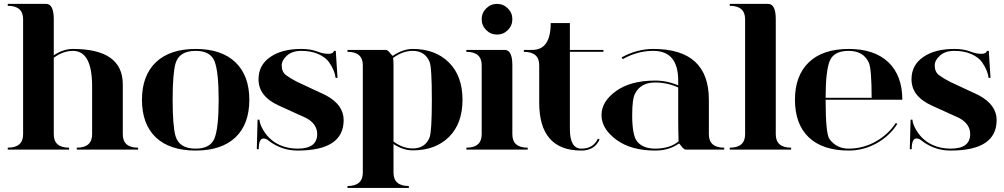

<svg xmlns="http://www.w3.org/2000/svg" viewBox="-20 -762 5116 978"><path d="M97.7 -664.1Q97.7 -732.4 19.5 -732.4V-742.2H214.8Q253.9 -742.2 253.9 -664.1V-480.5Q302.7 -512.7 351.6 -512.7Q605.5 -512.7 605.5 -332V-78.1Q605.5 -9.8 683.6 -9.8V0H371.1V-9.8Q449.2 -9.8 449.2 -78.1V-322.3Q449.2 -502.9 351.6 -502.9Q301.8 -502.9 253.9 -467.8V-78.1Q253.9 -9.8 332 -9.8V0H19.5V-9.8Q97.7 -9.8 97.7 -78.1Z M976.6 -4.9Q1050.8 -4.9 1072.3 -56.6Q1093.8 -109.4 1093.8 -253.9Q1093.8 -398.4 1072.3 -451.2Q1050.8 -502.9 976.6 -502.9Q892.6 -502.9 874 -438.5Q859.4 -386.7 859.4 -253.9Q859.4 -121.1 874 -69.3Q892.6 -4.9 976.6 -4.9ZM976.6 4.9Q844.7 4.9 773.4 -62.5Q703.1 -129.9 703.1 -253.9Q703.1 -377 774.4 -445.3Q845.7 -512.7 976.6 -512.7Q1107.4 -512.7 1178.7 -445.3Q1250 -377 1250 -253.9Q1250 -129.9 1179.7 -62.5Q1108.4 4.9 976.6 4.9Z M1680.7 -502.9Q1680.7 -502.9 1690.4 -502.9L1699.2 -365.2H1689.5Q1685.5 -401.9 1656.7 -444.3Q1639.6 -469.2 1602.5 -486.1Q1565.4 -502.9 1514.6 -502.9Q1468.8 -502.9 1441.9 -479Q1415 -455.1 1415 -428.7Q1415 -395.5 1437.5 -378.9Q1458 -363.3 1492.2 -345.7L1638.7 -277.3Q1730.5 -228.5 1730.5 -150.4Q1730.5 4.9 1496.1 4.9Q1459.5 4.9 1426.8 -4.9Q1381.8 -18.6 1346.7 -46.9Q1334.5 -56.6 1322.3 -56.6Q1297.9 -56.6 1297.9 -2H1288.1L1292 -152.3H1301.8Q1301.8 -137.7 1312.5 -115.2Q1343.3 -51.3 1404.8 -23.4Q1445.8 -4.9 1496.1 -4.9Q1595.7 -4.9 1595.7 -79.1Q1595.7 -131.8 1537.1 -162.1L1399.4 -224.6Q1348.6 -247.6 1321.8 -282.2Q1296.9 -314.9 1296.9 -358.4Q1296.9 -430.7 1356.9 -471.7Q1416 -512.7 1514.6 -512.7Q1561.5 -512.7 1595.2 -500Q1626.5 -487.8 1652.1 -487.8Q1677.7 -487.8 1680.7 -502.9Z M1984.4 117.2Q1984.4 185.5 2062.5 185.5V195.3H1750V185.5Q1828.1 185.5 1828.1 117.2V-429.7Q1828.1 -498 1750 -498V-507.8H1945.3Q1954.1 -507.8 1966.3 -492.7Q1978.5 -477.5 1980.5 -477.5Q2033.2 -512.7 2082 -512.7Q2197.3 -512.7 2266.6 -443.8Q2335.9 -375 2335.9 -253.9Q2335.9 -132.8 2267.1 -64.5Q2198.2 3.9 2082 3.9Q2033.2 3.9 1984.4 -28.3ZM2179.7 -253.9Q2179.7 -419.9 2168 -447.3Q2144.5 -502.9 2082 -502.9Q2031.2 -502.9 1982.4 -466.8Q1984.4 -449.2 1984.4 -429.7V-41Q2032.2 -5.9 2082 -5.9Q2145.5 -5.9 2168 -61.5Q2179.7 -92.8 2179.7 -253.9Z M2355.5 -507.8H2550.8Q2589.8 -507.8 2589.8 -429.7V-78.1Q2589.8 -9.8 2668 -9.8V0H2355.5V-9.8Q2433.6 -9.8 2433.6 -78.1V-429.7Q2433.6 -498 2355.5 -498ZM2456.5 -608.9Q2433.6 -631.8 2433.6 -664.1Q2433.6 -696.3 2456.5 -719.2Q2479.5 -742.2 2511.7 -742.2Q2543.9 -742.2 2566.9 -719.2Q2589.8 -696.3 2589.8 -664.1Q2589.8 -631.8 2566.9 -608.9Q2543.9 -585.9 2511.7 -585.9Q2479.5 -585.9 2456.5 -608.9Z M2882.8 -239.3Q2882.8 -151.4 2882.8 -104.5Q2882.8 -4.9 2941.4 -4.9Q3002 -4.9 3025.4 -55.7L3034.2 -51.8Q3008.8 4.9 2941.4 4.9Q2726.6 4.9 2726.6 -239.3V-429.7Q2726.6 -498 2648.4 -498V-507.8H2691.4Q2785.2 -507.8 2785.2 -644.5H2882.8V-507.8H3053.7V-498Q2968.3 -498 2882.8 -498Z M3668.9 0H3473.6Q3463.9 0 3452.1 -15.6Q3440.4 -31.2 3438.5 -31.2Q3388.7 4.9 3317.4 4.9Q3193.4 4.9 3118.7 -50.8Q3043.9 -106.4 3043.9 -175.8Q3043.9 -245.1 3118.2 -298.3Q3192.4 -351.6 3317.4 -351.6Q3377.9 -351.6 3434.6 -327.1V-351.6Q3434.6 -502.9 3307.6 -502.9Q3226.6 -502.9 3152.3 -460.9L3146.5 -469.7Q3224.6 -512.7 3307.6 -512.7Q3590.8 -512.7 3590.8 -253.9V-78.1Q3590.8 -9.8 3668.9 -9.8ZM3434.6 -316.4Q3378.9 -341.8 3317.4 -341.8Q3245.1 -341.8 3215.8 -287.1Q3200.2 -260.7 3200.2 -175.8Q3200.2 -72.3 3225.6 -41Q3255.9 -4.9 3317.4 -4.9Q3391.6 -4.9 3436.5 -42Q3434.6 -102.5 3434.6 -158.2Z M3931.6 -664.1V-78.1Q3931.6 -9.8 4009.8 -9.8V0H3697.3V-9.8Q3775.4 -9.8 3775.4 -78.1V-664.1Q3775.4 -732.4 3697.3 -732.4V-742.2H3892.6Q3931.6 -742.2 3931.6 -664.1Z M4185.5 -263.7H4419.9Q4419.9 -412.1 4405.3 -443.4Q4377.9 -502.9 4302.7 -502.9Q4228.5 -502.9 4207 -453.1Q4185.5 -401.4 4185.5 -263.7ZM4302.7 4.9Q4170.9 4.9 4099.6 -62.5Q4029.3 -129.9 4029.3 -253.9Q4029.3 -377 4100.6 -445.3Q4171.9 -512.7 4302.7 -512.7Q4433.6 -512.7 4504.9 -445.3Q4576.2 -377 4576.2 -253.9H4185.5Q4185.5 -81.1 4205.1 -53.7Q4241.2 -4.9 4302.7 -4.9Q4376 -4.9 4440.4 -41Q4504.9 -77.1 4543 -135.7L4550.8 -130.9Q4511.7 -69.3 4445.3 -32.2Q4378.9 4.9 4302.7 4.9Z M5006.8 -502.9Q5006.8 -502.9 5016.6 -502.9L5025.4 -365.2H5015.6Q5011.7 -401.9 4982.9 -444.3Q4965.8 -469.2 4928.7 -486.1Q4891.6 -502.9 4840.8 -502.9Q4794.9 -502.9 4768.1 -479Q4741.2 -455.1 4741.2 -428.7Q4741.2 -395.5 4763.7 -378.9Q4784.2 -363.3 4818.4 -345.7L4964.8 -277.3Q5056.6 -228.5 5056.6 -150.4Q5056.6 4.9 4822.3 4.9Q4785.6 4.9 4752.9 -4.9Q4708 -18.6 4672.9 -46.9Q4660.6 -56.6 4648.4 -56.6Q4624 -56.6 4624 -2H4614.3L4618.2 -152.3H4627.9Q4627.9 -137.7 4638.7 -115.2Q4669.4 -51.3 4731 -23.4Q4772 -4.9 4822.3 -4.9Q4921.9 -4.9 4921.9 -79.1Q4921.9 -131.8 4863.3 -162.1L4725.6 -224.6Q4674.8 -247.6 4647.9 -282.2Q4623 -314.9 4623 -358.4Q4623 -430.7 4683.1 -471.7Q4742.2 -512.7 4840.8 -512.7Q4887.7 -512.7 4921.4 -500Q4952.6 -487.8 4978.3 -487.8Q5003.9 -487.8 5006.8 -502.9Z"/></svg>

Font: spinwerad
Style: Bold
Weight: 700
Width: 7
Version: Version 0.3